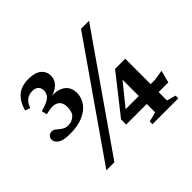

<svg xmlns="http://www.w3.org/2000/svg" viewBox="-155 -893 1100 1100"><g transform="rotate(-45 395.0 -343.0)"><path d="M136 0 606.5 -676H671.5L201 0ZM137 -294Q81.5 -294 59.8 -310Q38 -326 38 -345.5Q38 -360.5 47.5 -369.8Q57 -379 72.5 -379Q84 -379 93.2 -372.5Q102.5 -366 112 -357.5Q121.5 -349 134 -342.5Q146.5 -336 164 -336Q193 -336 214 -354.5Q235 -373 235 -413Q235 -439 224.5 -454.5Q214 -470 193.2 -474.8Q172.5 -479.5 141.5 -472.5L122 -468L114 -501Q170 -516 188.5 -533.8Q207 -551.5 207 -576.5Q207 -596 194.5 -608.8Q182 -621.5 157.5 -621.5Q129 -621.5 109.5 -606.2Q90 -591 80 -560.5L49 -571.5Q64.5 -627 98 -656.5Q131.5 -686 191 -686Q242.5 -686 268.8 -664.2Q295 -642.5 295 -608Q295 -572 266.2 -547.2Q237.5 -522.5 190 -516.5L193 -519.5Q237.5 -526.5 268.2 -517.2Q299 -508 315 -486.2Q331 -464.5 331 -433.5Q331 -394.5 308.2 -362.8Q285.5 -331 242.2 -312.5Q199 -294 137 -294ZM568.5 -324 594 -333 442 -145.5 435.5 -169.5H698L762.5 -179.5L743 -105H401.5V-146.5L582 -375.5H664.5V-37.5L719 -22V0H509.5V-22L568.5 -37.5Z"/></g></svg>

Font: Newsreader 16pt SemiBold
Style: Regular
Weight: 600
Designer: Hugues Gentile
Foundry: Production Type
Version: Version 1.003